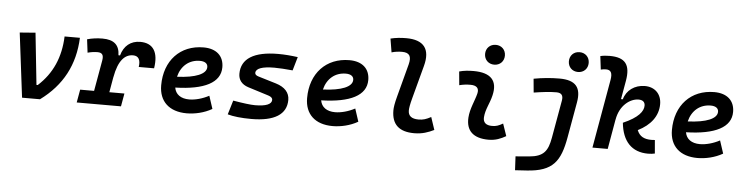

<svg xmlns="http://www.w3.org/2000/svg" viewBox="-53 -1026 5966 1536"><g transform="rotate(5 2929.5 -258.0)"><path d="M135.3 0H279.3C455.6 -128.9 545.9 -300.8 554.7 -517.6H431.6C425.3 -349.6 366.2 -215.8 251.5 -111.8H241.2L197.3 -527.3L71.3 -517.6Z M574.2 0H929.7L948.2 -104.5H827.1L848.6 -227.5V-226.1C874 -367.7 927.7 -415 991.2 -415C1034.2 -415 1052.7 -384.3 1043.9 -326.2H1167C1188 -456.5 1143.1 -527.3 1039.1 -527.3C961.9 -527.3 908.2 -482.9 886.7 -405.3H874C872.1 -487.8 827.6 -527.3 735.8 -527.3C692.9 -527.3 652.3 -522 612.8 -510.7L626 -404.3C652.8 -411.6 679.2 -415.5 705.6 -415.5C743.2 -415.5 755.9 -396 748.5 -353L704.6 -104.5H592.8Z M1467.8 -102.5C1400.4 -102.5 1357.9 -133.8 1349.1 -187.5C1582 -193.4 1710.4 -257.8 1710.4 -381.8C1710.4 -473.1 1649.9 -527.3 1547.4 -527.3C1359.9 -527.3 1235.4 -395 1235.4 -195.8C1235.4 -66.4 1317.9 9.8 1457.5 9.8C1522.5 9.8 1597.7 -6.8 1660.2 -43L1626.5 -146C1575.2 -118.7 1516.6 -102.5 1467.8 -102.5ZM1355.5 -274.9C1377 -362.8 1440.9 -417.5 1527.8 -417.5C1567.9 -417.5 1590.3 -400.9 1590.3 -373C1590.3 -316.9 1503.9 -281.2 1355.5 -274.9Z M1977.1 9.8C2162.1 9.8 2258.8 -51.3 2258.8 -167.5C2258.8 -226.1 2220.7 -268.6 2148.4 -290.5L2005.9 -333.5C1987.3 -338.9 1976.6 -347.7 1976.6 -359.9C1976.6 -396 2027.8 -415 2126 -415C2164.6 -415 2215.3 -411.6 2272.5 -406.2L2304.2 -515.6C2251 -522.9 2196.8 -527.3 2147 -527.3C1952.1 -527.3 1850.6 -463.9 1850.6 -342.3C1850.6 -294.4 1877.4 -258.3 1930.7 -241.2L2096.7 -189C2118.2 -182.1 2130.4 -171.4 2130.4 -157.2C2130.4 -121.6 2084.5 -102.5 1997.1 -102.5C1960.9 -102.5 1899.9 -110.4 1820.3 -124L1786.1 -10.7C1831.1 2.4 1897 9.8 1977.1 9.8Z M2639.6 -102.5C2572.3 -102.5 2529.8 -133.8 2521 -187.5C2753.9 -193.4 2882.3 -257.8 2882.3 -381.8C2882.3 -473.1 2821.8 -527.3 2719.2 -527.3C2531.7 -527.3 2407.2 -395 2407.2 -195.8C2407.2 -66.4 2489.7 9.8 2629.4 9.8C2694.3 9.8 2769.5 -6.8 2832 -43L2798.3 -146C2747.1 -118.7 2688.5 -102.5 2639.6 -102.5ZM2527.3 -274.9C2548.8 -362.8 2612.8 -417.5 2699.7 -417.5C2739.7 -417.5 2762.2 -400.9 2762.2 -373C2762.2 -316.9 2675.8 -281.2 2527.3 -274.9Z M3284.7 9.8C3349.6 9.8 3397.5 -7.8 3443.4 -30.3L3409.7 -131.3C3370.6 -110.4 3346.7 -102.5 3309.6 -102.5C3254.4 -102.5 3226.1 -124.5 3226.6 -168.5C3226.6 -185.1 3231 -215.8 3246.6 -272.9L3315.9 -532.7C3353.5 -671.9 3296.4 -742.2 3156.2 -742.2C3114.3 -742.2 3071.8 -738.3 3030.3 -728L3048.3 -618.7C3075.7 -627 3104.5 -630.4 3131.8 -630.4C3192.9 -630.4 3210 -600.1 3193.4 -535.2L3124 -272.9C3107.9 -213.4 3103.5 -179.7 3103.5 -157.7C3103.5 -44.9 3163.6 9.8 3284.7 9.8Z M3987.3 -129.4C3953.6 -109.9 3933.1 -102.5 3900.9 -102.5C3851.6 -102.5 3827.1 -124 3830.1 -166.5C3834.5 -231 3867.2 -278.8 3882.8 -345.2C3912.1 -465.3 3855.5 -527.3 3715.8 -527.3C3677.2 -527.3 3638.7 -524.4 3600.6 -513.7L3610.8 -404.3C3640.6 -412.1 3670.4 -415.5 3700.2 -415.5C3751 -415.5 3772 -392.6 3760.7 -349.1C3746.1 -290.5 3710.9 -224.1 3706.5 -153.3C3699.7 -46.4 3759.8 9.8 3881.8 9.8C3939 9.8 3981 -8.3 4021 -31.2ZM3874.5 -592.3C3920.9 -592.3 3954.1 -625.5 3954.1 -671.9C3954.1 -718.3 3920.9 -751.5 3874.5 -751.5C3828.6 -751.5 3794.9 -718.3 3794.9 -671.9C3794.9 -625.5 3828.6 -592.3 3874.5 -592.3Z M4114.7 234.4 4207.5 228.5C4418.5 215.3 4476.1 129.9 4510.7 -65.4L4561 -349.1C4582.5 -469.2 4536.6 -527.3 4405.8 -527.3C4336.4 -527.3 4267.6 -520.5 4198.7 -507.8L4209 -397.5C4277.3 -408.2 4337.4 -415.5 4390.1 -415.5C4431.6 -415.5 4446.8 -395 4439.5 -353L4385.7 -49.8C4366.7 55.7 4335 105 4216.3 114.7L4108.9 123.5ZM4547.4 -592.3C4593.8 -592.3 4627 -625.5 4627 -671.9C4627 -718.3 4593.8 -751.5 4547.4 -751.5C4501 -751.5 4467.8 -718.3 4467.8 -671.9C4467.8 -625.5 4501 -592.3 4547.4 -592.3Z M5162.6 9.8C5185.1 9.8 5200.7 7.3 5217.3 3.9L5208 -104C5199.2 -103 5193.4 -102.5 5180.2 -102.5C5121.6 -102.5 5084.5 -121.6 5064.9 -170.9C5166.5 -221.2 5225.1 -297.9 5225.1 -393.1C5225.1 -474.1 5171.9 -527.3 5091.3 -527.3C5009.3 -527.3 4943.4 -479 4924.3 -406.2H4909.7L4936 -555.2C4959 -686.5 4915 -742.7 4789.1 -742.7C4764.2 -742.7 4739.3 -740.7 4714.8 -734.9L4728 -627.4C4741.7 -631.3 4756.3 -632.8 4770.5 -632.8C4808.6 -632.8 4822.8 -608.4 4813 -552.2L4715.8 0H4838.4L4880.4 -240.2V-238.3C4899.9 -356 4983.9 -415 5050.3 -415C5084 -415 5102.1 -399.4 5102.1 -370.6C5102.1 -325.7 5063.5 -272 4940.9 -219.2C4955.6 -71.3 5031.7 9.8 5162.6 9.8Z M5569.3 -102.5C5502 -102.5 5459.5 -133.8 5450.7 -187.5C5683.6 -193.4 5812 -257.8 5812 -381.8C5812 -473.1 5751.5 -527.3 5648.9 -527.3C5461.4 -527.3 5336.9 -395 5336.9 -195.8C5336.9 -66.4 5419.4 9.8 5559.1 9.8C5624 9.8 5699.2 -6.8 5761.7 -43L5728 -146C5676.8 -118.7 5618.2 -102.5 5569.3 -102.5ZM5457 -274.9C5478.5 -362.8 5542.5 -417.5 5629.4 -417.5C5669.4 -417.5 5691.9 -400.9 5691.9 -373C5691.9 -316.9 5605.5 -281.2 5457 -274.9Z"/></g></svg>

Font: Cascadia Mono SemiBold
Style: Italic
Weight: 600
Italic angle: -10°
Monospace: yes
Designer: Aaron Bell
Foundry: Saja Typeworks
Version: Version 2404.023